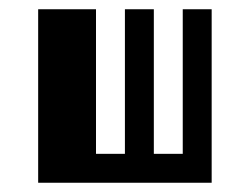

<svg xmlns="http://www.w3.org/2000/svg" viewBox="-20 -395 540 415"><path d="M62.5 -375H187.5V-62.5H250V-375H312.5V-62.5H375V-375H437.5V0H62.5Z"/></svg>

Font: Half Eighties
Style: Regular
Weight: 400
Monospace: yes
Designer: Jayvee Enaguas (HarvettFox96)
Version: 20191127.01dev02